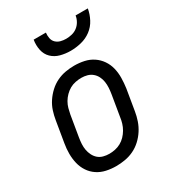

<svg xmlns="http://www.w3.org/2000/svg" viewBox="-181 -842 862 952"><g transform="rotate(-30 250.0 -366.0)"><path d="M203 8Q174 8 146.5 2Q119 -4 96.5 -19Q74 -34 59 -56.5Q44 -79 37.5 -106Q31 -133 31 -161.5Q31 -190 36 -219L56 -339Q60 -364 68 -389Q76 -414 91 -436.5Q106 -459 126 -477.5Q146 -496 170 -507.5Q194 -519 219.5 -523.5Q245 -528 270 -528Q299 -528 326.5 -522Q354 -516 376.5 -501Q399 -486 414.5 -463.5Q430 -441 436.5 -414Q443 -387 442.5 -358.5Q442 -330 438 -301L418 -181Q414 -156 405.5 -131Q397 -106 382.5 -83.5Q368 -61 348 -42.5Q328 -24 304 -12.5Q280 -1 254 3.5Q228 8 203 8ZM204 -62Q220 -62 237 -65.5Q254 -69 269.5 -77.5Q285 -86 297.5 -99Q310 -112 319 -127.5Q328 -143 333 -159.5Q338 -176 340 -192L360 -312Q363 -330 364 -347.5Q365 -365 362.5 -381.5Q360 -398 352.5 -413Q345 -428 332.5 -438.5Q320 -449 304 -453.5Q288 -458 270 -458Q254 -458 236.5 -454.5Q219 -451 204 -442.5Q189 -434 176 -421Q163 -408 154 -392.5Q145 -377 140.5 -360.5Q136 -344 133 -328L113 -208Q110 -190 109 -172.5Q108 -155 111 -138.5Q114 -122 121.5 -107Q129 -92 141 -81.5Q153 -71 169.5 -66.5Q186 -62 204 -62ZM293 -600Q263 -600 235 -607.5Q207 -615 187.5 -634Q168 -653 162 -681.5Q156 -710 161 -740H231Q229 -724 232 -708Q235 -692 246 -681.5Q257 -671 272 -667Q287 -663 303 -663Q319 -663 336 -667Q353 -671 367 -681.5Q381 -692 390 -708Q399 -724 401 -740H471Q466 -710 451 -681.5Q436 -653 410.5 -634Q385 -615 354 -607.5Q323 -600 293 -600Z"/></g></svg>

Font: Iosevka Term Curly
Style: Italic
Weight: 400
Italic angle: -9°
Designer: Belleve Invis
Foundry: Belleve Invis
Version: Version 32.3.0